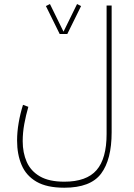

<svg xmlns="http://www.w3.org/2000/svg" viewBox="-20 -670 650 933"><path d="M270 -504.9 203.1 -640.6 222.7 -650.4 288.6 -516.1 354.5 -650.4 374 -640.6 307.1 -504.9ZM522.5 -27.3Q522.5 105.5 471.2 173.8Q419.9 242.2 292.5 242.2Q207.5 242.2 157.2 212.9Q106.9 183.6 85 131.8Q63 80.1 63 13.2Q63 -28.3 70.6 -72.8Q78.1 -117.2 91.8 -160.6L117.7 -150.9Q106 -110.4 98.1 -67.9Q90.3 -25.4 90.3 16.1Q90.3 72.3 109.9 116.7Q129.4 161.1 173.8 187Q218.3 212.9 292.5 212.9Q400.4 212.9 449.2 156.7Q498 100.6 498 -18.6V-643.1H522.5Z"/></svg>

Font: Vazirmatn UI NL Thin
Style: Regular
Weight: 100
Designer: Saber Rastikerdar
Foundry: Saber Rastikerdar
Version: Version 33.003